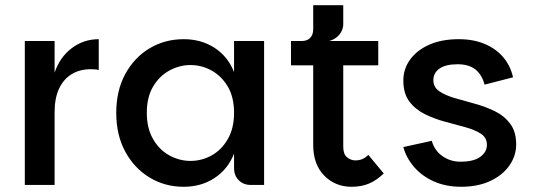

<svg xmlns="http://www.w3.org/2000/svg" viewBox="-20 -708 2044 735"><path d="M75 0V-551H189V0ZM156 -278 189 -430Q209 -489 254.5 -523.5Q300 -558 358 -558V-440Q350 -442 342.5 -442.5Q335 -443 327 -443Q286 -443 255 -424.5Q224 -406 206.5 -369.5Q189 -333 189 -278Z M683 7Q611 7 552.5 -28.5Q494 -64 459.5 -127.5Q425 -191 425 -276Q425 -361 459.5 -424.5Q494 -488 552.5 -523Q611 -558 683 -558Q751 -558 802 -524.5Q853 -491 876 -432V-551H991V0H940Q912 0 894 -18Q876 -36 876 -64V-120Q853 -61 802 -27Q751 7 683 7ZM709 -92Q752 -92 790 -113Q828 -134 852 -175.5Q876 -217 876 -276Q876 -336 852 -376.5Q828 -417 790 -438Q752 -459 709 -459Q667 -459 628.5 -438Q590 -417 566 -376.5Q542 -336 542 -276Q542 -217 566 -175.5Q590 -134 628.5 -113Q667 -92 709 -92Z M1326 7Q1263 7 1221 -36Q1179 -79 1179 -153V-458H1094V-551H1428V-458H1294V-146Q1294 -118 1308.5 -106Q1323 -94 1340 -94Q1355 -94 1367 -99Q1379 -104 1390 -115L1449 -44Q1421 -17 1392 -5Q1363 7 1326 7ZM1135 -508V-551Q1156 -551 1167.5 -563Q1179 -575 1179 -596V-688H1294V-615Q1294 -601 1287 -587.5Q1280 -574 1267.5 -564.5Q1255 -555 1240 -551Z M1745 7Q1687 7 1641 -13.5Q1595 -34 1565 -69Q1535 -104 1524 -145L1633 -169Q1643 -132 1673.5 -110.5Q1704 -89 1743 -89Q1793 -89 1818.5 -107.5Q1844 -126 1844 -154Q1844 -181 1821 -196Q1798 -211 1761.5 -221Q1725 -231 1684 -242Q1643 -253 1606.5 -271Q1570 -289 1547 -319.5Q1524 -350 1524 -400Q1524 -444 1550 -480Q1576 -516 1623.5 -537Q1671 -558 1736 -558Q1792 -558 1835 -540Q1878 -522 1906 -489.5Q1934 -457 1944 -412L1835 -384Q1825 -422 1800 -442Q1775 -462 1732 -462Q1686 -462 1662.5 -445.5Q1639 -429 1639 -401Q1639 -374 1662 -358.5Q1685 -343 1721 -332.5Q1757 -322 1797.5 -311Q1838 -300 1874 -282.5Q1910 -265 1933 -234.5Q1956 -204 1956 -155Q1956 -112 1930.5 -75Q1905 -38 1857.5 -15.5Q1810 7 1745 7Z"/></svg>

Font: Parkinsans Light Medium
Style: Regular
Weight: 500
Version: Version 1.000